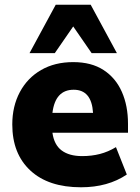

<svg xmlns="http://www.w3.org/2000/svg" viewBox="-20 -782 592 813"><path d="M323 11Q185 11 108.5 -60Q32 -131 32 -255Q32 -332 64 -392Q96 -452 154 -485.5Q212 -519 290 -519Q367 -519 418.5 -485.5Q470 -452 496 -393Q522 -334 522 -258V-220H202Q209 -169 241 -145Q273 -121 328 -121Q368 -121 403 -130Q438 -139 471 -159L517 -43Q437 11 323 11ZM292 -402Q214 -402 202 -304H374Q368 -402 292 -402ZM105 -557 216 -762H364L475 -557H368L290 -670L212 -557Z"/></svg>

Font: Mulish Black
Style: Regular
Weight: 900
Designer: Vernon Adams
Foundry: Vernon Adams
Version: Version 3.603; ttfautohint (v1.8.3)